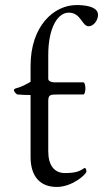

<svg xmlns="http://www.w3.org/2000/svg" viewBox="-20 -726 408 760"><path d="M49 -352C70 -350 88 -350 101 -350V-105C101 -26 140 14 205 14C266 14 322 -36 322 -47C322 -54 320 -61 315 -61C314 -61 312 -60 311 -59C294 -47 276 -41 237 -41C194 -41 171 -73 171 -127V-324C171 -351 177 -352 211 -352H310C315 -352 318 -364 318 -376C318 -388 315 -400 310 -400H196C183 -400 171 -405 171 -414V-508C171 -617 209 -676 252 -676C301 -676 304 -622 331 -622C350 -622 368 -645 368 -667C368 -703 308 -706 283 -706C194 -706 101 -624 101 -465V-402C81 -392 72 -384 42 -376C40 -375 35 -373 35 -370C35 -363 45 -353 49 -352Z"/></svg>

Font: EB Garamond
Style: Regular
Weight: 400
Designer: Georg Duffner and Octavio Pardo
Foundry: Georg Duffner
Version: Version 1.000;PS 001.000;hotconv 1.0.88;makeotf.lib2.5.64775